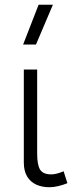

<svg xmlns="http://www.w3.org/2000/svg" viewBox="-20 -772 333 806"><path d="M187 14Q156.5 14 132.2 3Q108 -8 94 -31Q80 -54 80 -90V-480H136V-128Q136 -78.5 148.8 -59.2Q161.5 -40 195 -40Q206.5 -40 219.8 -43.5Q233 -47 247 -53L263 -3Q244.5 4.5 224.8 9.2Q205 14 187 14ZM77 -585 142 -752H202L131 -585Z"/></svg>

Font: Geologica Roman Thin
Style: Regular
Weight: 250
Designer: Sindre Bremnes, Frode Helland
Foundry: Monokrom Skriftforlag AS
Version: Version 1.010;gftools[0.9.28]